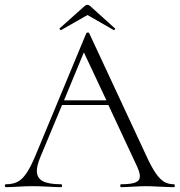

<svg xmlns="http://www.w3.org/2000/svg" viewBox="-23 -772 741 792"><path d="M694 0Q676 0 636 -2Q598 -4 580 -4Q559 -4 525 -2Q493 0 477 0Q473 0 473 -6Q473 -12 477 -12Q518 -12 536 -19.5Q554 -27 554 -45Q554 -59 543 -84L424 -339H233L143 -123Q129 -89 129 -67Q129 -38 153 -25Q177 -12 228 -12Q233 -12 233 -6Q233 0 228 0Q210 0 176 -2Q138 -4 110 -4Q85 -4 51 -2Q21 0 2 0Q-3 0 -3 -6Q-3 -12 2 -12Q30 -12 49.5 -22Q69 -32 86.5 -58Q104 -84 124 -132L333 -635Q335 -638 339.5 -638Q344 -638 345 -635L577 -137Q600 -86 618 -59.5Q636 -33 653.5 -22.5Q671 -12 694 -12Q698 -12 698 -6Q698 0 694 0ZM416 -358 323 -556 241 -358ZM326 -747Q331 -752 337 -752Q344 -752 349 -747L451 -655Q452 -655 452 -653Q452 -651 449.5 -649Q447 -647 446 -648L338 -710L229 -648Q227 -647 224 -650.5Q221 -654 223 -655Z"/></svg>

Font: Cormorant Garamond Light
Style: Regular
Weight: 300
Designer: Christian Thalmann (Catharsis Fonts)
Version: Version 3.000